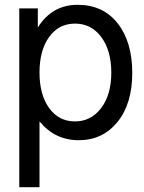

<svg xmlns="http://www.w3.org/2000/svg" viewBox="-20 -559 599 797"><path d="M442 -257.5Q442 -349 400.5 -405Q359 -461 291.5 -461Q224 -461 184 -405.5Q144 -350 144 -258Q144 -166 184 -110.5Q224 -55 291 -55Q358 -55 400 -110.5Q442 -166 442 -257.5ZM60 218V-524H137V-445Q196 -539 302 -539Q408 -539 468.5 -462Q529 -385 529 -256.5Q529 -128 467.5 -52.5Q406 23 307 23Q208 23 144 -55V218Z"/></svg>

Font: Autonym
Style: Regular
Weight: 500
Version: Version 1.0.20131126